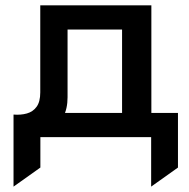

<svg xmlns="http://www.w3.org/2000/svg" viewBox="-20 -515 709 721"><path d="M438.4 0V-404H233.7V-150Q233.7 -106.3 217.6 -77Q201.5 -47.7 173.5 -31.2Q145.4 -14.8 108.8 -9.9Q72.1 -4.9 30.8 -10V-84.8Q57.9 -82.5 80.8 -88.9Q103.7 -95.2 117.4 -114Q131.2 -132.8 131.2 -168.2V-495H548.4V0ZM30.8 185.8V-84.8L135.3 -72.4L147.3 -91H648.3V114.2L547.6 185.8V0H131.6V114.2Z"/></svg>

Font: Geologica-Sharp
Style: Regular
Weight: 100
Designer: Sindre Bremnes, Frode Helland
Foundry: Monokrom Skriftforlag AS
Version: Version 1.010;gftools[0.9.28]